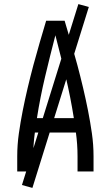

<svg xmlns="http://www.w3.org/2000/svg" viewBox="-20 -836 540 936"><path d="M64 0V-74Q64 -130 72 -186Q80 -242 91 -297.5Q102 -353 115 -408Q128 -463 142.5 -517.5Q157 -572 173 -626.5Q189 -681 205 -735H295Q311 -681 327 -626.5Q343 -572 357.5 -517.5Q372 -463 385 -408Q398 -353 409 -297.5Q420 -242 428 -186Q436 -130 436 -74V0H358V-74Q358 -103 356 -132Q354 -161 350 -190H150Q146 -161 144 -132Q142 -103 142 -74V0ZM340 -260Q324 -362 300 -463Q276 -564 250 -664Q224 -564 200 -463Q176 -362 160 -260ZM138 80 87 66 362 -816 413 -802Z"/></svg>

Font: Zed Mono
Style: Regular
Weight: 400
Monospace: yes
Designer: Belleve Invis
Foundry: Belleve Invis
Version: Version 1.0.0; ttfautohint (v1.8.4)